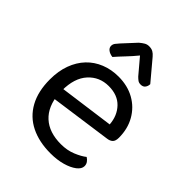

<svg xmlns="http://www.w3.org/2000/svg" viewBox="-197 -790 914 914"><g transform="rotate(45 259.5 -333.5)"><path d="M104 -180 100 -243 402 -284Q398 -339 364 -374.5Q330 -410 270 -410Q208 -410 167.5 -365.5Q127 -321 127 -238V-216Q134 -136 179.5 -94.5Q225 -53 304 -53Q346 -53 380 -67Q414 -81 434 -97Q445 -90 451.5 -80.5Q458 -71 458 -59Q458 -40 436.5 -23.5Q415 -7 379.5 3Q344 13 300 13Q223 13 166.5 -15Q110 -43 79.5 -98.5Q49 -154 49 -234Q49 -291 65.5 -335.5Q82 -380 111.5 -411Q141 -442 182 -458.5Q223 -475 271 -475Q332 -475 378.5 -449Q425 -423 451.5 -376.5Q478 -330 478 -270Q478 -248 468 -238.5Q458 -229 440 -227ZM337 -541 272 -618Q249 -590 226.5 -566.5Q204 -543 184 -520Q166 -522 154 -531Q142 -540 142 -553Q142 -564 148.5 -572.5Q155 -581 164 -591L225 -657Q238 -668 248.5 -674Q259 -680 272 -680Q288 -680 298.5 -674Q309 -668 319 -656L403 -556Q403 -543 395.5 -532.5Q388 -522 372 -522Q360 -522 352.5 -527.5Q345 -533 337 -541Z"/></g></svg>

Font: Baloo Tamma 2
Style: Regular
Weight: 400
Designer: Divya Kowshik, Shuchita Grover and Ek Type
Foundry: Ek Type
Version: Version 1.700